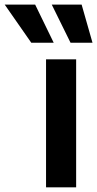

<svg xmlns="http://www.w3.org/2000/svg" viewBox="-149 -799 415 819"><path d="M47.4 0V-545.9H175.8V0ZM-15.6 -616.7 -128.9 -779.3H1L80.1 -616.7ZM151.9 -616.7 71.8 -779.3H199.2L245.6 -616.7Z"/></svg>

Font: Inter Tight SemiBold
Style: Regular
Weight: 600
Designer: Rasmus Andersson
Foundry: rsms
Version: Version 3.004; ttfautohint (v1.8.4.7-5d5b)